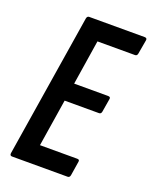

<svg xmlns="http://www.w3.org/2000/svg" viewBox="-126 -727 636 798"><g transform="rotate(20 192.0 -327.5)"><path d="M26 0Q16 0 17 -11L118 -644Q120 -655 129 -655H374Q386 -655 384 -644L373 -581Q371 -571 362 -571H196L165 -373H315Q327 -373 325 -363L315 -303Q313 -293 304 -293H152L119 -84H284Q295 -84 293 -74L283 -11Q281 0 272 0Z"/></g></svg>

Font: Sofia Sans Extra Condensed SemiBold
Style: Italic
Weight: 600
Italic angle: -9°
Designer: Botio Nikoltchev, Ani Petrova
Foundry: lettersoup
Version: Version 4.101